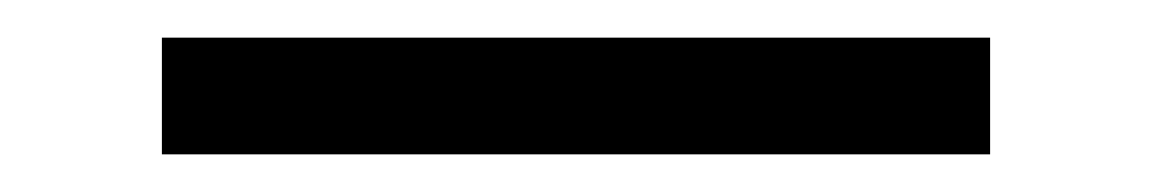

<svg xmlns="http://www.w3.org/2000/svg" viewBox="-20 -20 613 102"><path d="M506 62H66V0H506Z"/></svg>

Font: Fauna One
Style: Regular
Weight: 400
Version: Version 1.001